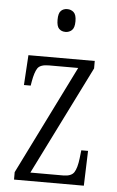

<svg xmlns="http://www.w3.org/2000/svg" viewBox="-53 -784 500 822"><g transform="rotate(5 196.5 -373.5)"><path d="M39 0V-32L271 -500H145Q108 -500 96.5 -482.5Q85 -465 78 -425L75 -407H46L54 -536H339V-504L106 -36H247Q282 -36 294 -54.5Q306 -73 311 -115L315 -150H344L339 0ZM203 -649Q186 -649 175.5 -659.5Q165 -670 165 -698Q165 -726 175.5 -736.5Q186 -747 203 -747Q219 -747 230.5 -736.5Q242 -726 242 -698Q242 -670 230.5 -659.5Q219 -649 203 -649Z"/></g></svg>

Font: Noto Serif Ethiopic ExtraCondensed Light
Style: Regular
Weight: 300
Width: 2
Designer: Monotype Design Team
Foundry: Monotype Imaging Inc.
Version: Version 2.102; ttfautohint (v1.8.4.7-5d5b)